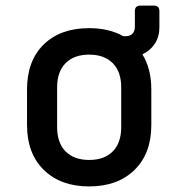

<svg xmlns="http://www.w3.org/2000/svg" viewBox="-20 -660 640 689"><path d="M300 9Q198 9 137.5 -50Q77 -109 77 -211V-339Q77 -442 137 -500.5Q197 -559 300 -559Q371 -559 423 -530H429Q464 -530 464 -565V-620Q464 -640 484 -640H532Q552 -640 552 -620V-562Q552 -528 535.5 -503Q519 -478 491 -465Q523 -413 523 -339V-211Q523 -109 462.5 -50Q402 9 300 9ZM300 -86Q354 -86 384.5 -116.5Q415 -147 415 -204V-346Q415 -403 384.5 -433.5Q354 -464 300 -464Q246 -464 215.5 -433.5Q185 -403 185 -346V-204Q185 -147 215.5 -116.5Q246 -86 300 -86Z"/></svg>

Font: Pitagon Sans Mono SemiBold
Style: Regular
Weight: 600
Monospace: yes
Designer: Travis Tran
Foundry: Pitagon
Version: Version 1.001; ttfautohint (v1.8.4.7-5d5b);gftools[0.9.26]